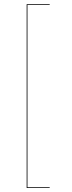

<svg xmlns="http://www.w3.org/2000/svg" viewBox="-20 -811 350 931"><path d="M220.9 -790.6H109.3V100.6H220.9V97H113.1V-787H220.9Z"/></svg>

Font: Fira Sans Four
Style: Regular
Weight: 100
Designer: Carrois Corporate & Edenspiekermann AG
Foundry: Carrois Corporate GbR & Edenspiekermann AG
Version: Version 4.203;PS 004.203;hotconv 1.0.88;makeotf.lib2.5.64775